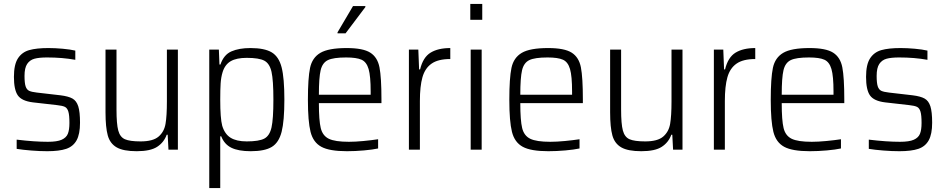

<svg xmlns="http://www.w3.org/2000/svg" viewBox="-20 -763 4824 979"><path d="M65 -4V-51Q156 -40 224 -40Q271 -40 294.5 -50.5Q318 -61 326 -81Q334 -101 334 -136Q334 -176 328.5 -194Q323 -212 311 -218Q299 -224 271 -227L148 -241Q91 -248 71 -276.5Q51 -305 51 -371Q51 -434 71.5 -465.5Q92 -497 129 -507.5Q166 -518 227 -518Q261 -518 299.5 -514.5Q338 -511 364 -505V-458Q298 -470 220 -470Q179 -470 155.5 -463.5Q132 -457 118.5 -437Q105 -417 105 -376Q105 -340 110.5 -323Q116 -306 128.5 -300Q141 -294 168 -291L289 -277Q329 -272 349.5 -260.5Q370 -249 379 -221Q388 -193 388 -137Q388 -79 370.5 -47.5Q353 -16 317.5 -4Q282 8 221 8Q183 8 139 4.5Q95 1 65 -4Z M518 -190V-510H574V-205Q574 -131 583 -97.5Q592 -64 617 -53Q642 -42 697 -42Q760 -42 788.5 -66.5Q817 -91 824 -131.5Q831 -172 831 -246V-510H887V0H839L835 -76H830Q816 -37 781.5 -14.5Q747 8 677 8Q609 8 575 -11.5Q541 -31 529.5 -72.5Q518 -114 518 -190Z M1096 -510 1099 -434H1104Q1121 -484 1160 -501Q1199 -518 1257 -518Q1329 -518 1365.5 -496Q1402 -474 1416 -419.5Q1430 -365 1430 -255Q1430 -146 1416 -91Q1402 -36 1366 -14Q1330 8 1258 8Q1196 8 1160 -9.5Q1124 -27 1108 -68H1103V196H1047V-510ZM1374 -255Q1374 -354 1364.5 -396.5Q1355 -439 1328 -453.5Q1301 -468 1238 -468Q1186 -468 1156.5 -451Q1127 -434 1115 -395Q1107 -369 1105 -337.5Q1103 -306 1103 -255Q1103 -160 1113 -122Q1126 -79 1156 -60.5Q1186 -42 1238 -42Q1301 -42 1328 -56.5Q1355 -71 1364.5 -113.5Q1374 -156 1374 -255Z M1925 -237H1606Q1606 -149 1615.5 -110Q1625 -71 1656.5 -55.5Q1688 -40 1759 -40Q1792 -40 1833.5 -44Q1875 -48 1908 -53V-6Q1881 0 1836 4Q1791 8 1749 8Q1660 8 1618.5 -14.5Q1577 -37 1563.5 -90.5Q1550 -144 1550 -254Q1550 -365 1561 -417Q1572 -469 1613.5 -493.5Q1655 -518 1748 -518Q1831 -518 1868 -494.5Q1905 -471 1915 -419.5Q1925 -368 1925 -256ZM1606 -280H1870V-296Q1870 -375 1859.5 -411Q1849 -447 1823.5 -458.5Q1798 -470 1745 -470Q1680 -470 1652 -456.5Q1624 -443 1615 -405Q1606 -367 1606 -280ZM1701 -598 1780 -732H1843V-727L1742 -593H1701Z M2113 -510 2117 -409H2122Q2137 -471 2175.5 -494.5Q2214 -518 2276 -518V-462Q2214 -462 2180.5 -438.5Q2147 -415 2134 -369Q2121 -323 2121 -248V0H2065V-510Z M2378 -743H2439V-662H2378ZM2380 -510H2436V0H2380Z M2952 -237H2633Q2633 -149 2642.5 -110Q2652 -71 2683.5 -55.5Q2715 -40 2786 -40Q2819 -40 2860.5 -44Q2902 -48 2935 -53V-6Q2908 0 2863 4Q2818 8 2776 8Q2687 8 2645.5 -14.5Q2604 -37 2590.5 -90.5Q2577 -144 2577 -254Q2577 -365 2588 -417Q2599 -469 2640.5 -493.5Q2682 -518 2775 -518Q2858 -518 2895 -494.5Q2932 -471 2942 -419.5Q2952 -368 2952 -256ZM2633 -280H2897V-296Q2897 -375 2886.5 -411Q2876 -447 2850.5 -458.5Q2825 -470 2772 -470Q2707 -470 2679 -456.5Q2651 -443 2642 -405Q2633 -367 2633 -280Z M3091 -190V-510H3147V-205Q3147 -131 3156 -97.5Q3165 -64 3190 -53Q3215 -42 3270 -42Q3333 -42 3361.5 -66.5Q3390 -91 3397 -131.5Q3404 -172 3404 -246V-510H3460V0H3412L3408 -76H3403Q3389 -37 3354.5 -14.5Q3320 8 3250 8Q3182 8 3148 -11.5Q3114 -31 3102.5 -72.5Q3091 -114 3091 -190Z M3668 -510 3672 -409H3677Q3692 -471 3730.5 -494.5Q3769 -518 3831 -518V-462Q3769 -462 3735.5 -438.5Q3702 -415 3689 -369Q3676 -323 3676 -248V0H3620V-510Z M4285 -237H3966Q3966 -149 3975.5 -110Q3985 -71 4016.5 -55.5Q4048 -40 4119 -40Q4152 -40 4193.5 -44Q4235 -48 4268 -53V-6Q4241 0 4196 4Q4151 8 4109 8Q4020 8 3978.5 -14.5Q3937 -37 3923.5 -90.5Q3910 -144 3910 -254Q3910 -365 3921 -417Q3932 -469 3973.5 -493.5Q4015 -518 4108 -518Q4191 -518 4228 -494.5Q4265 -471 4275 -419.5Q4285 -368 4285 -256ZM3966 -280H4230V-296Q4230 -375 4219.5 -411Q4209 -447 4183.5 -458.5Q4158 -470 4105 -470Q4040 -470 4012 -456.5Q3984 -443 3975 -405Q3966 -367 3966 -280Z M4410 -4V-51Q4501 -40 4569 -40Q4616 -40 4639.5 -50.5Q4663 -61 4671 -81Q4679 -101 4679 -136Q4679 -176 4673.5 -194Q4668 -212 4656 -218Q4644 -224 4616 -227L4493 -241Q4436 -248 4416 -276.5Q4396 -305 4396 -371Q4396 -434 4416.5 -465.5Q4437 -497 4474 -507.5Q4511 -518 4572 -518Q4606 -518 4644.5 -514.5Q4683 -511 4709 -505V-458Q4643 -470 4565 -470Q4524 -470 4500.5 -463.5Q4477 -457 4463.5 -437Q4450 -417 4450 -376Q4450 -340 4455.5 -323Q4461 -306 4473.5 -300Q4486 -294 4513 -291L4634 -277Q4674 -272 4694.5 -260.5Q4715 -249 4724 -221Q4733 -193 4733 -137Q4733 -79 4715.5 -47.5Q4698 -16 4662.5 -4Q4627 8 4566 8Q4528 8 4484 4.5Q4440 1 4410 -4Z"/></svg>

Font: Saira SemiCondensed Light
Style: Regular
Weight: 300
Width: 4
Designer: Hector Gatti with collaboration of the Omnibus-Type team
Foundry: Omnibus-Type
Version: Version 0.072; ttfautohint (v1.8)